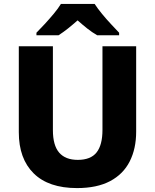

<svg xmlns="http://www.w3.org/2000/svg" viewBox="-20 -950 792 980"><path d="M675 -278Q675 -191 642 -126Q609 -61 542 -25.5Q475 10 373 10Q228 10 152 -65Q76 -140 76 -275V-714H250V-286Q250 -208 282 -171Q314 -134 377 -134Q443 -134 473 -172Q503 -210 503 -287V-714H675ZM463 -930Q478 -907 500.5 -879.5Q523 -852 547 -826.5Q571 -801 588 -783V-770H476Q450 -785 426 -804Q402 -823 376 -846Q350 -823 327.5 -805Q305 -787 279 -770H166V-783Q185 -802 208.5 -827.5Q232 -853 254.5 -880Q277 -907 291 -930Z"/></svg>

Font: Noto Sans Syriac Eastern ExtraBold
Style: Regular
Weight: 800
Designer: Patrick Giasson and the Monotype Design Team
Foundry: Monotype Imaging Inc.
Version: Version 3.001